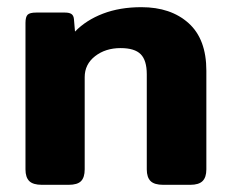

<svg xmlns="http://www.w3.org/2000/svg" viewBox="-20 -515 641 535"><path d="M51 -43V-451Q51 -468 57 -474Q63 -480 81 -480H161Q173 -480 179 -476Q185 -472 186 -462L189 -427Q220 -459 267 -477Q314 -495 374 -495Q456 -495 505.5 -450.5Q555 -406 555 -318V-43Q555 -21 544.5 -10.5Q534 0 510 0H435Q410 0 399.5 -10.5Q389 -21 389 -43V-308Q389 -347 372 -364Q355 -381 316 -381Q274 -381 245 -358.5Q216 -336 216 -300V-43Q216 -21 206 -10.5Q196 0 171 0H97Q72 0 61.5 -10.5Q51 -21 51 -43Z"/></svg>

Font: Mitr Medium
Style: Regular
Weight: 500
Designer: Thanarat Vachiruckul
Foundry: Cadson Demak
Version: Version 1.003